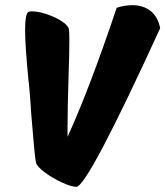

<svg xmlns="http://www.w3.org/2000/svg" viewBox="-20 -722 639 742"><path d="M119 -94Q114 -116 101 -278Q97 -343 94 -373Q92 -399 90 -412Q77 -546 77 -606Q77 -673 92 -677Q96 -678 105 -678Q127 -678 159.5 -667.5Q192 -657 217 -641Q242 -625 246 -610Q248 -604 248 -565Q248 -510 245 -430Q241 -300 241 -229V-193Q326 -379 431 -692Q461 -702 492 -702Q533 -702 561.5 -680Q590 -658 599 -613Q318 0 275 0Q256 0 220 -16.5Q184 -33 153.5 -55.5Q123 -78 119 -94Z"/></svg>

Font: Mogra
Style: Regular
Weight: 400
Designer: Lipi Raval
Foundry: Lipi Raval
Version: Version 1.002;PS 1.002;hotconv 1.0.88;makeotf.lib2.5.647800;